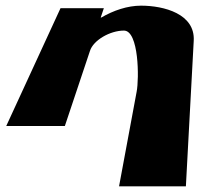

<svg xmlns="http://www.w3.org/2000/svg" viewBox="-20 -445 739 678"><path d="M2 0H209L297.6 -265C309.4 -303 368.6 -337 417.6 -337C470.6 -337 471.6 -167 462.5 -121L400.4 213H636.4L664.1 -301C669.6 -396 559 -425 478 -425C430 -425 380.4 -408 337.6 -383H335.6L346.7 -416H193.7Z"/></svg>

Font: Hussar Milosc
Style: Obl
Weight: 700
Foundry: Cannot Into Space Fonts
Version: Version 1.02